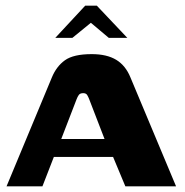

<svg xmlns="http://www.w3.org/2000/svg" viewBox="-20 -654 649 674"><path d="M3 0 162 -382Q178 -421 208 -442.5Q238 -464 302 -464Q355 -464 388 -444Q421 -424 438 -382L598 0H420L377 -103H169L129 0ZM195 -166H347L293 -306Q290 -314 286 -320.5Q282 -327 272 -327Q261 -327 256.5 -320.5Q252 -314 249 -306ZM174 -521 279 -634H320L427 -521H362L299 -574L234 -521Z"/></svg>

Font: r_Genos
Style: Bold
Weight: 700
Designer: Robert E. Leuschke
Foundry: Robert E. Leuschke
Version: Version 2.000;June 29, 2024;FontCreator 14.0.0.2814 32-bit